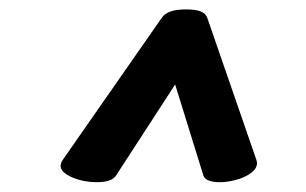

<svg xmlns="http://www.w3.org/2000/svg" viewBox="-20 -610 640 402"><path d="M414.1 -572.3 517.1 -274.4Q518.1 -270.5 518.1 -268.6Q518.1 -256.8 504.9 -247.3Q491.7 -237.8 472.2 -232.9Q456.1 -228.5 439.5 -228.5Q425.8 -228.5 416.7 -232.2Q407.7 -235.8 405.8 -242.7L346.7 -433.1L223.1 -242.7Q214.4 -228.5 182.1 -228.5Q170.4 -228.5 155.8 -231Q134.8 -235.4 120.8 -243.9Q106.9 -252.4 106.9 -263.2Q106.9 -268.1 110.8 -274.4L318.4 -572.3Q324.7 -581.5 336.7 -585.9Q348.6 -590.3 369.6 -590.3Q390.1 -590.3 400.6 -585.9Q411.1 -581.5 414.1 -572.3Z"/></svg>

Font: Courier Prime
Style: Bold Italic
Weight: 700
Italic angle: -10°
Designer: Alan Dague-Greene
Foundry: Quote-Unquote Apps
Version: Version 3.018